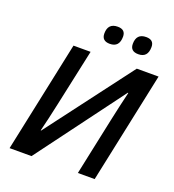

<svg xmlns="http://www.w3.org/2000/svg" viewBox="-160 -1036 1051 1160"><g transform="rotate(20 366.0 -456.5)"><path d="M34 0H175L591 -559L594 -558Q584 -517 572.5 -466Q561 -415 551 -368L473 0H581L732 -714H592L177 -165H174Q182 -196 194.5 -250.5Q207 -305 216 -347L295 -714H185ZM570 -799Q631 -799 631 -867Q631 -913 581 -913Q518 -913 518 -847Q518 -799 570 -799ZM387 -799Q448 -799 448 -867Q448 -913 398 -913Q335 -913 335 -847Q335 -799 387 -799Z"/></g></svg>

Font: Noto Sans UI Medium
Style: Italic
Weight: 500
Italic angle: -12°
Designer: Monotype Design Team
Foundry: Monotype Imaging Inc.
Version: Version 1.901